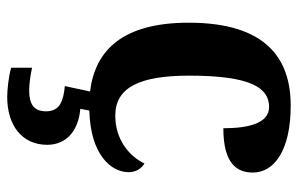

<svg xmlns="http://www.w3.org/2000/svg" viewBox="-167 -422 827 533"><g transform="rotate(90 246.5 -155.5)"><path d="M249 238C328 238 382 197 382 127C382 73 342 40 282 35L287 10C410 7 458 -51 458 -99C458 -118 449 -134 434 -143C412 -98 365 -62 301 -62C222 -62 190 -131 190 -267C190 -439 224 -489 277 -489C323 -489 336 -430 336 -362C436 -362 459 -401 459 -444C459 -503 398 -549 273 -549C144 -549 43 -482 43 -266C43 -83 119 -6 234 8L219 78C259 82 289 91 289 130C289 166 267 177 231 177C214 177 191 174 168 169V227C191 234 230 238 249 238Z"/></g></svg>

Font: Noto Serif Ethiopic SemiCondensed
Style: Bold
Weight: 700
Width: 4
Designer: Monotype Design Team
Foundry: Monotype Imaging Inc.
Version: Version 2.102